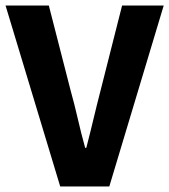

<svg xmlns="http://www.w3.org/2000/svg" viewBox="-27 -672 610 692"><path d="M190 0 -7 -652H149L227 -348Q242 -294 253.5 -243.5Q265 -193 280 -139H284Q298 -193 310 -243.5Q322 -294 336 -348L413 -652H563L367 0Z"/></svg>

Font: Giro Regular
Style: Bold
Weight: 700
Designer: Paul D. Hunt
Foundry: Adobe Systems Incorporated
Version: Version 1.000;PS 1.0;hotconv 1.0.88;makeotf.lib2.5.647800